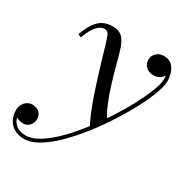

<svg xmlns="http://www.w3.org/2000/svg" viewBox="-236 -598 939 987"><g transform="rotate(30 234.0 -105.0)"><path d="M43.5 260Q10 260 -14.5 246.2Q-39 232.5 -52.2 208Q-65.5 183.5 -65.5 151Q-65.5 134.5 -58 119.2Q-50.5 104 -36.8 94.5Q-23 85 -4 85Q8.5 85 21.5 90.5Q34.5 96 43.2 107.8Q52 119.5 52 138.5Q52 163 36.2 178.2Q20.5 193.5 1.5 193.5Q-11.5 193.5 -27 189Q-42.5 184.5 -53.5 175.2Q-64.5 166 -64.5 151H-45.5Q-45.5 179.5 -35 199.5Q-24.5 219.5 -4.8 230Q15 240.5 43 240.5Q79.5 240.5 122.8 213.5Q166 186.5 211.2 141Q256.5 95.5 300.2 38.8Q344 -18 382.8 -78.2Q421.5 -138.5 451 -194.8Q480.5 -251 497.5 -295.8Q514.5 -340.5 514.5 -365.5Q514.5 -384 508.8 -403.5Q503 -423 490.2 -436.2Q477.5 -449.5 456 -449.5V-468.5Q474.5 -468.5 488.8 -460.5Q503 -452.5 511 -439.8Q519 -427 519 -413Q519 -396.5 510.5 -383.5Q502 -370.5 488 -363.2Q474 -356 457 -356Q427 -356 410.5 -373.2Q394 -390.5 394 -413Q394 -436 411.2 -452.8Q428.5 -469.5 456 -469.5Q486.5 -469.5 503.8 -452.2Q521 -435 528 -410.8Q535 -386.5 535 -366Q535 -338 517.8 -290.8Q500.5 -243.5 470 -185.2Q439.5 -127 399.8 -65.2Q360 -3.5 314.5 54.5Q269 112.5 221.8 159Q174.5 205.5 128.8 232.8Q83 260 43.5 260ZM314.5 51.5Q296.5 20 279 -21.5Q261.5 -63 245.5 -109.5Q229.5 -156 215 -202.5Q200.5 -249 188.2 -291Q176 -333 166.2 -365.8Q156.5 -398.5 149.5 -416.5Q146.5 -424.5 140.2 -430.8Q134 -437 118.5 -437Q98.5 -437 77.5 -414.8Q56.5 -392.5 36.5 -338.5L17.5 -346.5Q34 -391.5 52.8 -418.5Q71.5 -445.5 95.2 -457.5Q119 -469.5 150 -469.5Q192.5 -469.5 212.8 -445.5Q233 -421.5 243 -385.5Q253.5 -352 265.5 -306Q277.5 -260 292.8 -210Q308 -160 327 -113Q346 -66 370.5 -30Q363 -19 356.8 -9.2Q350.5 0.5 344 10Q337.5 19.5 330.5 29.8Q323.5 40 314.5 51.5Z"/></g></svg>

Font: Bodoni Moda
Style: Italic
Weight: 400
Italic angle: -13°
Designer: Owen Earl
Foundry: indestructible type
Version: Version 2.005